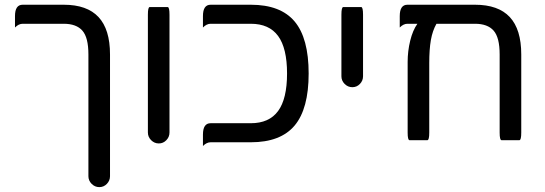

<svg xmlns="http://www.w3.org/2000/svg" viewBox="-20 -597 2292 807"><path d="M351.6 143.6V-368.2Q351.6 -439.5 326.2 -468.3Q300.8 -497.1 248 -497.1H75.2Q58.6 -497.1 43 -481.4Q43 -497.1 43 -529.3Q43 -577.1 75.2 -577.1H248Q345.7 -577.1 394 -525.4Q442.4 -473.6 442.4 -368.2V143.6Q442.4 162.1 429.2 175.8Q416 189.5 397.5 189.5Q378.9 189.5 365.2 175.8Q351.6 162.1 351.6 143.6Z M601.6 -40V-535.2Q601.6 -567.4 609.4 -567.4H684.6Q692.4 -567.4 692.4 -535.2V-40Q692.4 -21.5 679.2 -7.8Q666 5.9 647.5 5.9Q628.9 5.9 615.2 -7.8Q601.6 -21.5 601.6 -40Z M1277.3 -288.1Q1277.3 -139.6 1218.3 -69.3Q1159.2 1 1034.2 1H865.2Q848.6 1 833 16.6Q833 1 833 -31.2Q833 -79.1 865.2 -79.1H1034.2Q1111.3 -79.1 1148.9 -130.4Q1186.5 -181.6 1186.5 -288.1Q1186.5 -394.5 1148.9 -445.8Q1111.3 -497.1 1034.2 -497.1H865.2Q848.6 -497.1 833 -481.4Q833 -497.1 833 -529.3Q833 -577.1 865.2 -577.1H1034.2Q1159.2 -577.1 1218.3 -506.8Q1277.3 -436.5 1277.3 -288.1Z M1415 -276.4V-535.2Q1415 -567.4 1422.9 -567.4H1498Q1505.9 -567.4 1505.9 -535.2V-276.4Q1505.9 -257.8 1492.7 -244.1Q1479.5 -230.5 1460.9 -230.5Q1442.4 -230.5 1428.7 -244.1Q1415 -257.8 1415 -276.4Z M2170.9 -368.2V-40Q2170.9 -7.8 2163.1 -7.8H2087.9Q2080.1 -7.8 2080.1 -40V-368.2Q2080.1 -439.5 2054.7 -468.3Q2029.3 -497.1 1976.6 -497.1H1814.5Q1797.9 -467.8 1791 -428.7Q1784.2 -389.6 1784.2 -332V-40Q1784.2 -7.8 1776.4 -7.8Q1776.4 -7.8 1701.2 -7.8Q1693.4 -7.8 1693.4 -40V-336.9Q1693.4 -381.8 1704.1 -425.8Q1714.8 -469.7 1734.4 -497.1H1692.4Q1675.8 -497.1 1660.2 -481.4Q1660.2 -497.1 1660.2 -529.3Q1660.2 -577.1 1692.4 -577.1H1976.6Q2074.2 -577.1 2122.6 -525.4Q2170.9 -473.6 2170.9 -368.2Z"/></svg>

Font: YuPearl-Regular
Style: Regular
Weight: 400
Designer: Max Yao
Foundry: Max-Everyday
Version: Version 1.011; ttfautohint (v1.8.3)